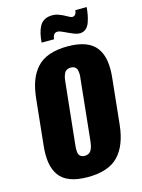

<svg xmlns="http://www.w3.org/2000/svg" viewBox="-150 -1121 897 1217"><g transform="rotate(-15 298.5 -512.5)"><path d="M464.8 -881.8C478.2 -883.1 489.7 -888.3 499.5 -897.2C509.3 -906.2 516.9 -918.4 522.5 -933.8C528 -949.3 532.1 -964.5 534.9 -979.5C537.7 -994.5 540 -1011.6 542 -1030.8H467.3C466.3 -1019 463.1 -1009.6 457.5 -1002.4C452 -995.3 443.8 -992.7 433.1 -994.6C427.9 -995.6 418.5 -1000.1 405 -1008.1C391.5 -1016 376 -1023.3 358.4 -1029.8C344.4 -1035 330.2 -1037.4 315.9 -1037.1C312 -1037.1 308.3 -1036.9 304.7 -1036.6C287.8 -1035 273.4 -1030.4 261.5 -1022.9C249.6 -1015.5 240.1 -1004.9 232.9 -991.2C225.7 -977.5 220.2 -962.5 216.3 -946C212.4 -929.6 209.5 -910 207.5 -887.2H289.6C291.8 -914.6 302.7 -928.2 322.3 -928.2C331.4 -928.2 344.6 -924 361.8 -915.5C379.1 -907.1 397.1 -898.9 416 -891.1C431.6 -884.6 445.8 -881.3 458.5 -881.3C460.8 -881.3 462.9 -881.5 464.8 -881.8ZM286.1 -123C277 -123 269.4 -124.8 263.4 -128.4C257.4 -132 253 -136.3 250.2 -141.4C247.5 -146.4 245.7 -153.1 244.9 -161.4C244.1 -169.7 243.8 -176.8 244.1 -182.9C244.5 -188.9 245.1 -196.6 246.1 -206.1L288.1 -604C289.1 -615.7 290.4 -625.4 292 -633.1C293.6 -640.7 296.3 -649.2 300 -658.4C303.8 -667.7 309.5 -674.7 317.1 -679.4C324.8 -684.2 334.1 -686.5 345.2 -686.5C356.3 -686.5 365.2 -683.9 372.1 -678.7C378.9 -673.5 383.3 -666.9 385.3 -658.9C387.2 -651 388.3 -642.1 388.7 -632.3C389 -622.6 388.3 -613.1 386.7 -604L345.2 -206.1C343.9 -194.7 342.4 -185.1 340.8 -177.2C339.2 -169.4 336.3 -160.9 332.3 -151.6C328.2 -142.3 322.3 -135.3 314.5 -130.4C306.6 -125.5 297.2 -123 286.1 -123ZM271.5 12.2C361.7 12.2 428.4 -10.3 471.7 -55.2C515 -100.1 541.3 -166.8 550.8 -255.4L582 -554.2C584.3 -574.4 585.4 -593.4 585.4 -611.3C585.4 -631.8 584 -650.7 581.1 -668C575.8 -699.9 564.8 -727.5 547.9 -751C530.9 -774.4 506.8 -792.1 475.3 -804C443.9 -815.8 405.3 -821.8 359.4 -821.8C313.5 -821.8 273.7 -815.9 240 -804.2C206.3 -792.5 178.7 -774.8 157.2 -751.2C135.7 -727.6 119.1 -699.8 107.2 -667.7C95.3 -635.7 87.1 -597.8 82.5 -554.2L51.3 -255.4C49 -234.9 47.9 -215.5 47.9 -197.3C47.9 -177.1 49.2 -158.5 51.8 -141.6C57 -109.7 67.8 -82 84.2 -58.6C100.7 -35.2 124.5 -17.5 155.8 -5.6C187 6.3 225.6 12.2 271.5 12.2Z"/></g></svg>

Font: Oswald
Style: Heavy
Weight: 800
Designer: Vernon Adams
Foundry: Vernon Adams
Version: 3.0; ttfautohint (v0.95.6-bc232) -l 8 -r 50 -G 200 -x 0 -w "